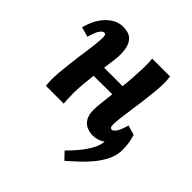

<svg xmlns="http://www.w3.org/2000/svg" viewBox="-191 -658 1017 1017"><g transform="rotate(45 317.5 -149.5)"><path d="M442 212 404 172Q428 149 453.5 119Q479 89 498 56Q517 23 521 -9L515 -13L527 -59L550 -161L604 -145Q610 -129 614.5 -103.5Q619 -78 619 -47Q619 -6 600.5 31.5Q582 69 554 102.5Q526 136 495.5 163.5Q465 191 442 212ZM452 11Q431 11 409.5 2.5Q388 -6 374 -28Q360 -50 360 -90Q360 -113 364 -146Q368 -179 372 -217L233 -216Q229 -182 225.5 -146Q222 -110 222 -77Q222 -55 223 -34Q224 -13 225 0H92Q90 -15 89.5 -26.5Q89 -38 89 -48Q89 -69 91.5 -98.5Q94 -128 98 -161.5Q102 -195 106 -228Q110 -255 113.5 -280.5Q117 -306 119.5 -327.5Q122 -349 123.5 -366Q125 -383 125 -392Q125 -406 122 -412Q119 -418 111 -418Q100 -418 88 -401Q76 -384 63 -339L8 -355Q13 -376 24.5 -403Q36 -430 55.5 -454.5Q75 -479 101.5 -495Q128 -511 162 -511Q190 -511 210.5 -500.5Q231 -490 242.5 -464.5Q254 -439 254 -395Q254 -379 250.5 -350Q247 -321 242 -286H380Q384 -320 386.5 -356Q389 -392 390 -428.5Q391 -465 388 -500H522Q524 -479 524.5 -470.5Q525 -462 525 -452Q525 -426 521.5 -388Q518 -350 512.5 -308Q507 -266 501 -225.5Q495 -185 491.5 -154Q488 -123 488 -108Q488 -92 492.5 -87Q497 -82 502 -82Q513 -82 525 -99Q537 -116 550 -161L604 -145Q600 -124 588 -97Q576 -70 557 -45.5Q538 -21 511.5 -5Q485 11 452 11Z"/></g></svg>

Font: Lora
Style: Bold Italic
Weight: 700
Italic angle: -3°
Designer: Olga Karpushina, Alexei Vanyashin (Cyrillic)
Foundry: Cyreal
Version: Version 3.004